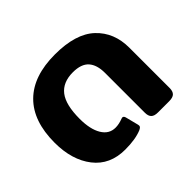

<svg xmlns="http://www.w3.org/2000/svg" viewBox="-129 -718 910 910"><g transform="rotate(-45 326.0 -262.5)"><path d="M31 -245Q31 -389 107 -464.5Q183 -540 328 -540Q467 -540 533.5 -477.5Q600 -415 600 -313V-43Q600 -21 589.5 -10.5Q579 0 554 0H479Q455 0 444.5 -10.5Q434 -21 434 -43V-310Q434 -364 409 -392Q384 -420 328 -420Q261 -420 228 -377.5Q195 -335 195 -241Q195 -171 219 -131Q243 -91 286 -91Q309 -91 335 -101Q341 -103 342 -103Q352 -103 355 -89L371 -26Q372 -23 372 -19Q372 -14 368.5 -10.5Q365 -7 357 -3Q314 15 245 15Q143 15 87 -57Q31 -129 31 -245Z"/></g></svg>

Font: Mitr Medium
Style: Regular
Weight: 500
Designer: Thanarat Vachiruckul
Foundry: Cadson Demak
Version: Version 1.002